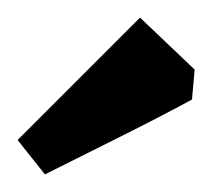

<svg xmlns="http://www.w3.org/2000/svg" viewBox="-20 -716 241 218"><path d="M31 -518 0 -557 139 -696 201 -637 198 -603Q163 -584 117 -561Q71 -538 31 -518Z"/></svg>

Font: Grenze Gotisch SemiBold
Style: Regular
Weight: 600
Designer: Renata Polastri
Foundry: Omnibus-Type
Version: Version 1.001